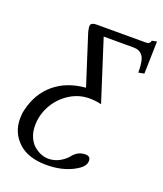

<svg xmlns="http://www.w3.org/2000/svg" viewBox="-128 -535 720 849"><g transform="rotate(20 232.0 -111.0)"><path d="M417 -430.2Q423.8 -430.2 427.7 -430.9Q431.6 -431.6 435.5 -435.3Q439.5 -439 440.9 -446.8L463.9 -451.2L460 -298.8L433.1 -293.9V-298.8Q433.1 -353 418.2 -372.1Q403.3 -391.1 377 -391.1H234.9L326.2 -106Q298.3 -112.8 270 -112.8Q219.7 -112.8 176.5 -85Q133.3 -57.1 108.6 -12.5Q84 32.2 84 82Q84 111.8 94.2 135.5Q104.5 159.2 120.6 172.9Q136.7 186.5 154.3 193.4Q171.9 200.2 189 200.2Q216.8 200.2 241.2 186.8Q265.6 173.3 280.8 153.8Q303.2 126 337.9 126Q361.8 126 361.8 147.9Q361.8 149.4 361.3 152.6Q360.8 155.8 360.8 157.2Q354.5 183.1 304.9 206.1Q255.4 229 190.9 229Q103.5 229 57.4 185.3Q11.2 141.6 11.2 76.2Q11.2 51.8 16.1 34.2Q34.2 -46.4 92 -95.5Q149.9 -144.5 238.8 -151.9L163.1 -388.2Q158.2 -410.6 160.2 -417Q163.1 -430.2 187 -430.2Z"/></g></svg>

Font: Common Serif News
Style: Italic
Weight: 450
Italic angle: -12°
Designer: Philipp H. Poll, Khaled Hosny
Foundry: Stefan Peev, Context Ltd.
Version: Version 1.026